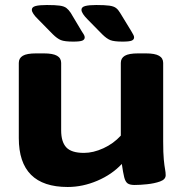

<svg xmlns="http://www.w3.org/2000/svg" viewBox="-20 -738 733 766"><path d="M250 8Q55 8 55 -187V-487Q55 -506 71 -515.5Q87 -525 124 -525H155Q191 -525 207.5 -515.5Q224 -506 224 -487V-218Q224 -172 244.5 -150Q265 -128 315 -128Q352 -128 392.5 -146.5Q433 -165 462 -197V-487Q462 -506 478 -515.5Q494 -525 531 -525H562Q598 -525 614.5 -515.5Q631 -506 631 -487V-174Q631 -127 633.5 -101.5Q636 -76 638.5 -63Q641 -50 641 -39Q641 -22 618.5 -14Q596 -6 567 -3Q538 0 517 0Q498 0 489 -6.5Q480 -13 475.5 -31Q471 -49 466 -84Q427 -42 368.5 -17Q310 8 250 8ZM469 -572Q435 -572 420 -578Q405 -584 387 -602L330 -660Q305 -685 305 -699Q305 -710 320 -714Q335 -718 364 -718Q398 -718 416 -715.5Q434 -713 443 -706Q452 -699 459 -687L503 -615Q508 -606 511.5 -600Q515 -594 515 -589Q515 -580 505.5 -576Q496 -572 469 -572ZM272 -572Q238 -572 223 -578Q208 -584 190 -602L133 -660Q107 -685 107 -699Q107 -710 122 -714Q137 -718 167 -718Q201 -718 218.5 -715.5Q236 -713 245 -706Q254 -699 262 -687L305 -615Q311 -606 314.5 -600Q318 -594 318 -589Q318 -580 308.5 -576Q299 -572 272 -572Z"/></svg>

Font: Asap Expanded ExtraBold
Style: Regular
Weight: 800
Width: 7
Designer: Pablo Cosgaya
Foundry: Omnibus-Type
Version: Version 3.001; ttfautohint (v1.8.4.7-5d5b)